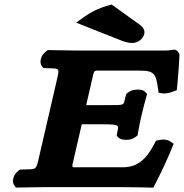

<svg xmlns="http://www.w3.org/2000/svg" viewBox="-20 -840 826 862"><path d="M366.9 -368 399.3 -508.4C402.3 -521.3 407.8 -523 415.1 -523H608.9C677.6 -523 680.4 -503.7 689.9 -438.1L692 -423.8L706.3 -421.3C715.7 -419.7 725.2 -420.3 733.7 -421.9C741.2 -423.3 748.1 -425.6 754.2 -427.8L773.8 -435L775.8 -454.2C779.9 -493.9 785.5 -576.2 785.9 -594.1C786 -601.6 774.2 -617 762.6 -617H760.4L758.2 -616.6C740.8 -613.7 736.3 -613 709.7 -613H326.8C326.8 -613 254.5 -614 204.6 -615L194.1 -615.2L184.8 -607.7C162.2 -590.5 154.7 -558.1 169.4 -540.9L174.8 -534.5L184.4 -534.1C249.1 -531.5 248.9 -540.1 234.3 -476.9L155.6 -136.1C141 -72.9 145.2 -81.5 79.3 -78.9L69.5 -78.5L61.1 -72.1C38.5 -54.9 31 -22.5 45.7 -5.3L51.5 2.2L62.2 2C111.5 1 186.4 0 186.4 0H513C566.5 0 649.1 2 649.1 2L668.2 2.5L677.9 -16C703.5 -65 733.2 -128.5 752.9 -177.9L759.6 -194.7L747 -203.4C742.3 -206.7 737 -209.2 731.2 -210.9C720.4 -214 708.1 -214.2 695.3 -211.4L680.3 -208.1L673 -194.1C638.7 -128.8 599.8 -89 532.4 -89H314.9C307.2 -89 302.6 -89.2 305.8 -103.2L347.1 -282H440.6C526.7 -282 510.8 -276 505.4 -240.3L504 -230.9L509.9 -224.3C518.9 -214.3 530.5 -213.4 539.1 -212.8C550.9 -211.8 568.3 -210.6 586.9 -224.3L597.8 -232.3L599.6 -243.6C604.6 -274.9 608.8 -293.1 616.4 -326C623.7 -357.6 629.6 -379.7 637.3 -406.8L640.4 -417.9L633.4 -425.7C621.6 -438.9 604.6 -438 592.8 -437.4C583.5 -436.9 570.8 -436.3 556.4 -425.7L547.3 -418.9L544.4 -409.4C531.6 -365.9 549.7 -368 460.5 -368ZM466.9 -815.7C421.8 -803 387 -785 359 -765L321.8 -738.4L517.2 -660.9C540.2 -651.3 557.9 -647 573.3 -647C598.3 -647 622.5 -664.9 627.6 -687C632 -705.9 620.9 -718.9 608.4 -728.4L481.2 -819.7Z"/></svg>

Font: Linux Libertine Mono O 
Style: Mono Bold Oblique
Weight: 400
Italic angle: -13°
Designer: Philipp H. Poll
Foundry: Philipp H. Poll
Version: Version 5.1.7